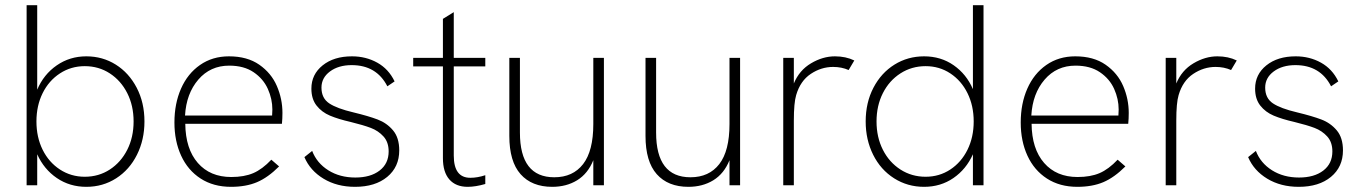

<svg xmlns="http://www.w3.org/2000/svg" viewBox="-20 -717 5275 743"><path d="M124 -120V0H83V-697H124V-370Q149 -429 199.5 -464Q250 -499 314 -499Q377 -499 428 -467Q479 -435 509 -377.5Q539 -320 539 -247Q539 -176 510 -118Q481 -60 429.5 -27Q378 6 314 6Q250 6 200 -28Q150 -62 124 -120ZM497 -247Q497 -308 472.5 -356.5Q448 -405 405 -433Q362 -461 308 -461Q255 -461 212 -433Q169 -405 145 -356.5Q121 -308 121 -247Q121 -186 145 -137.5Q169 -89 212 -61Q255 -33 308 -33Q362 -33 405 -61Q448 -89 472.5 -137.5Q497 -186 497 -247Z M655 -243Q655 -316 680.5 -374Q706 -432 754 -465.5Q802 -499 866 -499Q937 -499 983.5 -466.5Q1030 -434 1051.5 -384Q1073 -334 1073 -280Q1073 -258 1071 -238H697Q698 -141 745.5 -86.5Q793 -32 875 -32Q925 -32 960 -47Q995 -62 1030 -99L1060 -73Q1017 -30 974.5 -12Q932 6 874 6Q806 6 756.5 -26Q707 -58 681 -114.5Q655 -171 655 -243ZM1033 -270 1034 -293Q1034 -334 1016.5 -373Q999 -412 961.5 -437.5Q924 -463 867 -463Q794 -463 747.5 -409Q701 -355 696 -270Z M1158 -109 1188 -133Q1206 -86 1250.5 -58Q1295 -30 1355 -30Q1414 -30 1449 -57Q1484 -84 1484 -131Q1484 -167 1464 -189Q1444 -211 1415 -222Q1386 -233 1337 -245Q1289 -256 1257 -269.5Q1225 -283 1205 -308.5Q1185 -334 1185 -374Q1185 -429 1228.5 -464Q1272 -499 1342 -499Q1396 -499 1440 -474.5Q1484 -450 1507 -402L1479 -383Q1437 -465 1341 -465Q1290 -465 1257 -440.5Q1224 -416 1224 -378Q1224 -337 1254 -317Q1284 -297 1348 -282Q1406 -268 1441.5 -254.5Q1477 -241 1501 -212.5Q1525 -184 1525 -135Q1525 -71 1478.5 -32.5Q1432 6 1354 6Q1284 6 1232 -25.5Q1180 -57 1158 -109Z M1694 -105V-460H1579V-493H1694V-644L1736 -670V-493H1858V-460H1736V-115Q1736 -29 1800 -29Q1828 -29 1858 -39V-5Q1820 6 1790 6Q1744 6 1719 -22.5Q1694 -51 1694 -105Z M1951 -191V-493H1992V-204Q1992 -31 2125 -31Q2197 -31 2236.5 -82Q2276 -133 2276 -237V-493H2317V0H2276V-97Q2255 -45 2213.5 -19.5Q2172 6 2117 6Q2038 6 1994.5 -43Q1951 -92 1951 -191Z M2478 -191V-493H2519V-204Q2519 -31 2652 -31Q2724 -31 2763.5 -82Q2803 -133 2803 -237V-493H2844V0H2803V-97Q2782 -45 2740.5 -19.5Q2699 6 2644 6Q2565 6 2521.5 -43Q2478 -92 2478 -191Z M3011 -493H3052V-394Q3073 -445 3118.5 -472Q3164 -499 3211 -499Q3253 -499 3286 -483L3264 -446Q3237 -458 3204 -458Q3158 -458 3117.5 -431Q3077 -404 3061 -349Q3052 -319 3052 -250V0H3011Z M3330 -247Q3330 -320 3360 -377.5Q3390 -435 3441.5 -467Q3493 -499 3556 -499Q3621 -499 3670.5 -464.5Q3720 -430 3745 -372V-697H3786V0H3745V-120Q3719 -62 3669.5 -28Q3620 6 3556 6Q3492 6 3440 -27Q3388 -60 3359 -118Q3330 -176 3330 -247ZM3748 -247Q3748 -308 3724 -356.5Q3700 -405 3657.5 -433Q3615 -461 3562 -461Q3508 -461 3464.5 -433Q3421 -405 3396.5 -356.5Q3372 -308 3372 -247Q3372 -186 3396.5 -137.5Q3421 -89 3464.5 -61Q3508 -33 3562 -33Q3615 -33 3657.5 -61Q3700 -89 3724 -137.5Q3748 -186 3748 -247Z M3930 -243Q3930 -316 3955.5 -374Q3981 -432 4029 -465.5Q4077 -499 4141 -499Q4212 -499 4258.5 -466.5Q4305 -434 4326.5 -384Q4348 -334 4348 -280Q4348 -258 4346 -238H3972Q3973 -141 4020.5 -86.5Q4068 -32 4150 -32Q4200 -32 4235 -47Q4270 -62 4305 -99L4335 -73Q4292 -30 4249.5 -12Q4207 6 4149 6Q4081 6 4031.5 -26Q3982 -58 3956 -114.5Q3930 -171 3930 -243ZM4308 -270 4309 -293Q4309 -334 4291.5 -373Q4274 -412 4236.5 -437.5Q4199 -463 4142 -463Q4069 -463 4022.5 -409Q3976 -355 3971 -270Z M4491 -493H4532V-394Q4553 -445 4598.5 -472Q4644 -499 4691 -499Q4733 -499 4766 -483L4744 -446Q4717 -458 4684 -458Q4638 -458 4597.5 -431Q4557 -404 4541 -349Q4532 -319 4532 -250V0H4491Z M4810 -109 4840 -133Q4858 -86 4902.5 -58Q4947 -30 5007 -30Q5066 -30 5101 -57Q5136 -84 5136 -131Q5136 -167 5116 -189Q5096 -211 5067 -222Q5038 -233 4989 -245Q4941 -256 4909 -269.5Q4877 -283 4857 -308.5Q4837 -334 4837 -374Q4837 -429 4880.5 -464Q4924 -499 4994 -499Q5048 -499 5092 -474.5Q5136 -450 5159 -402L5131 -383Q5089 -465 4993 -465Q4942 -465 4909 -440.5Q4876 -416 4876 -378Q4876 -337 4906 -317Q4936 -297 5000 -282Q5058 -268 5093.5 -254.5Q5129 -241 5153 -212.5Q5177 -184 5177 -135Q5177 -71 5130.5 -32.5Q5084 6 5006 6Q4936 6 4884 -25.5Q4832 -57 4810 -109Z"/></svg>

Font: Hanken Grotesk ExtraLight
Style: Regular
Weight: 200
Designer: Alfredo Marco Pradil
Foundry: Hanken Design Co.
Version: Version 3.014